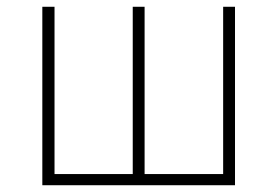

<svg xmlns="http://www.w3.org/2000/svg" viewBox="-20 -547 820 567"><path d="M105 0V-527H141V-33H372V-527H407V-33H639V-527H674V0Z"/></svg>

Font: Noto Sans HK Thin
Style: Regular
Weight: 100
Designer: Ryoko NISHIZUKA 西塚涼子 (kana, bopomofo & ideographs); Paul D. Hunt (Latin, Greek & Cyrillic); Sandoll Communications 산돌커뮤니
Foundry: Adobe
Version: Version 2.004-H2;hotconv 1.0.118;makeotfexe 2.5.65603